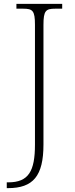

<svg xmlns="http://www.w3.org/2000/svg" viewBox="-20 -734 386 994"><path d="M15 240H21C152 240 205 177 205 14V-605C205 -679 217 -689 266 -689H302V-714H65V-689H100C149 -689 161 -679 161 -606V15C161 152 128 210 23 210H15Z"/></svg>

Font: Noto Serif Lao ExtraLight
Style: Regular
Weight: 200
Designer: Monotype Design Team
Foundry: Monotype Imaging Inc.
Version: Version 2.003